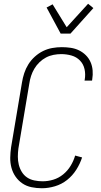

<svg xmlns="http://www.w3.org/2000/svg" viewBox="-20 -994 540 1022"><path d="M203 8Q175 8 148 2.5Q121 -3 99.5 -17.5Q78 -32 63 -53.5Q48 -75 41 -101Q34 -127 34.5 -154.5Q35 -182 39 -210L97 -555Q101 -580 109 -604.5Q117 -629 131 -651.5Q145 -674 165.5 -692.5Q186 -711 209.5 -722.5Q233 -734 258.5 -738.5Q284 -743 309 -743Q333 -743 356.5 -739.5Q380 -736 400.5 -726Q421 -716 437 -700Q453 -684 462 -663.5Q471 -643 473 -619.5Q475 -596 471 -572L470 -565H430L431 -570Q436 -599 430 -626Q424 -653 405.5 -672Q387 -691 360.5 -698.5Q334 -706 306 -706Q286 -706 265 -702Q244 -698 225 -688Q206 -678 190 -662.5Q174 -647 163 -628.5Q152 -610 145.5 -590Q139 -570 136 -549L78 -204Q75 -182 75 -160Q75 -138 80 -117.5Q85 -97 96 -79Q107 -61 124 -49.5Q141 -38 163 -33.5Q185 -29 207 -29Q235 -29 263.5 -37.5Q292 -46 316 -65.5Q340 -85 356 -111.5Q372 -138 380 -166L417 -156Q406 -122 386 -90.5Q366 -59 337 -36Q308 -13 272.5 -2.5Q237 8 203 8ZM303 -815 228 -954 260 -971 335 -849 449 -974 477 -951 355 -815Z"/></svg>

Font: Iosevka Extralight
Style: Italic
Weight: 200
Italic angle: -9°
Monospace: yes
Designer: Belleve Invis
Foundry: Belleve Invis
Version: Version 32.5.0; ttfautohint (v1.8.4)